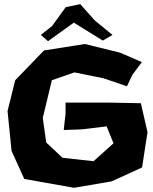

<svg xmlns="http://www.w3.org/2000/svg" viewBox="-20 -895 744 931"><path d="M668 -593.8 562.5 -639.6 391.6 -681.6 193.4 -650.4 53.7 -505.9 16.6 -356.4 36.1 -163.1 97.7 -27.3 338.9 15.6 521.5 -15.6 668.9 -83 695.3 -253.9 663.1 -394.5 507.8 -397.5H297.9V-344.7L289.1 -264.6L375 -267.6L497.1 -282.2L530.3 -200.2L433.6 -113.3L283.2 -129.9L204.1 -204.1L187.5 -323.2L231.4 -505.9L340.8 -543.9L481.4 -515.6L595.7 -476.6L621.1 -531.2ZM177.7 -725.6 212.9 -695.3 337.9 -785.2 478.5 -698.2 525.4 -725.6 439.5 -795.9 369.1 -875 298.8 -860.4 232.4 -768.6Z"/></svg>

Font: MaokenAssortedSans-Lite
Style: Lite
Weight: 400
Version: Version 1.400